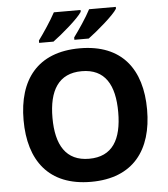

<svg xmlns="http://www.w3.org/2000/svg" viewBox="-61 -989 919 1053"><g transform="rotate(-5 398.0 -462.0)"><path d="M616 -924V-934H469C446 -889 402 -825 374 -787V-774H453C502 -810 595 -889 616 -924ZM422 -924V-934H275C251 -889 208 -825 180 -787V-774H259C308 -810 401 -889 422 -924ZM738 -358C738 -580 631 -725 399 -725C165 -725 58 -580 58 -359C58 -137 165 10 398 10C631 10 738 -137 738 -358ZM217 -358C217 -508 271 -599 399 -599C527 -599 579 -508 579 -358C579 -208 527 -117 398 -117C271 -117 217 -208 217 -358Z"/></g></svg>

Font: Noto Sans Javanese
Style: Bold
Weight: 700
Designer: Monotype Design Team
Foundry: Monotype Imaging Inc.
Version: Version 2.005